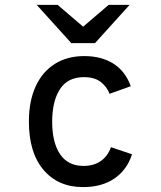

<svg xmlns="http://www.w3.org/2000/svg" viewBox="-20 -752 656 784"><path d="M319 12Q217.5 12 157.8 -58.2Q98 -128.5 98 -255Q98 -339 125.5 -399Q153 -459 203.8 -491Q254.5 -523 324 -523Q393.5 -523 442.5 -492.5Q491.5 -462 514 -400L427.5 -369Q416 -398.5 390.8 -417.8Q365.5 -437 323 -437Q256.5 -437 224.8 -387.8Q193 -338.5 193 -255Q193 -170.5 225.2 -122.5Q257.5 -74.5 321 -74.5Q363.5 -74.5 392 -94.8Q420.5 -115 433 -151L519 -122Q498.5 -58 447 -23Q395.5 12 319 12ZM271 -576 130 -732H215.5L319.5 -643L423.5 -732H509L368 -576Z"/></svg>

Font: Overpass Mono Medium
Style: Regular
Weight: 500
Monospace: yes
Designer: Delve Withrington, Dave Bailey
Foundry: Delve Fonts LLC
Version: Version 4.000